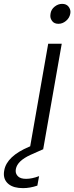

<svg xmlns="http://www.w3.org/2000/svg" viewBox="-73 -772 384 992"><path d="M229 -649Q208 -649 197.5 -662Q187 -675 187 -690Q187 -696 188 -701Q191 -723 209 -737.5Q227 -752 248 -752Q269 -752 280 -739Q291 -726 291 -710Q291 -705 290 -701Q286 -679 268 -664Q250 -649 229 -649ZM9 101Q8 106 8 111Q8 128 21 140Q34 152 62 152Q92 152 129 138L120 187Q82 200 46 200Q-2 200 -27.5 180Q-53 160 -53 127Q-53 118 -51 108Q-38 35 78 -14L83 -16L176 -546H246L150 0H148L85 28Q17 59 9 101Z"/></svg>

Font: Fz Poppins Light
Style: Italic
Weight: 300
Italic angle: -10°
Designer: Ninad Kale (Devanagari), Jonny Pinhorn (Latin)
Foundry: Indian Type Foundry
Version: Vit hóa bi Vntype.Com & FontZin.Com